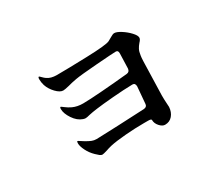

<svg xmlns="http://www.w3.org/2000/svg" viewBox="-104 -896 1208 1053"><g transform="rotate(-30 500.0 -369.5)"><path d="M799 -567Q799 -556 785 -542Q773 -528 766 -514.5Q759 -501 756 -478Q754 -468 753 -441.5Q752 -415 752 -405L747 -230Q747 -203 748.5 -183Q750 -163 750 -156Q748 -124 730 -103Q712 -82 683 -82Q666 -82 649.5 -100.5Q633 -119 633 -141Q633 -148 612 -148H586Q531 -148 468.5 -143Q406 -138 370 -130Q346 -124 336 -120Q310 -112 303 -112Q296 -112 287 -119L268 -136Q245 -158 231 -186Q217 -214 217 -232Q217 -245 221 -245Q224 -245 234 -238Q244 -231 256 -224Q275 -213 288.5 -207.5Q302 -202 318 -202Q351 -203 453 -207Q555 -211 625 -215Q645 -217 646 -235L655 -341Q655 -363 637 -363Q583 -362 511 -356Q439 -350 403 -345Q372 -341 350 -336Q332 -331 323 -331Q317 -331 308 -334Q276 -345 253 -379.5Q230 -414 230 -442Q230 -454 235 -454Q237 -454 252.5 -442Q268 -430 287 -421Q315 -408 352 -408Q388 -408 474.5 -414.5Q561 -421 640 -429Q658 -431 660 -451Q662 -531 663 -545Q663 -556 659.5 -560.5Q656 -565 648 -565Q631 -565 524.5 -557Q418 -549 385 -543Q352 -537 332 -531Q304 -524 293 -524Q273 -524 249 -549Q225 -574 215 -604Q209 -624 209 -643Q209 -657 215 -657Q217 -657 226.5 -647Q236 -637 245 -631Q267 -615 305 -615Q370 -615 496 -619Q622 -623 643 -634Q665 -646 668 -648Q675 -652 680.5 -654.5Q686 -657 692 -657Q707 -657 733 -640.5Q759 -624 779 -602.5Q799 -581 799 -567Z"/></g></svg>

Font: Shippori Mincho B1
Style: Bold
Weight: 700
Designer: FONTDASU
Foundry: FONTDASU / Google Inc. / but / Adobe
Version: Version 3.110; ttfautohint (v1.8.3)